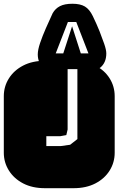

<svg xmlns="http://www.w3.org/2000/svg" viewBox="-22 -988 622 1008"><path d="M364.3 -668.9Q430.2 -668.9 478.8 -643.8Q527.3 -618.7 553.7 -576.4Q580.1 -534.2 580.1 -482.9V-186Q580.1 -135.3 553.7 -92.8Q527.3 -50.3 478.8 -25.1Q430.2 0 364.3 0H213.9Q147.9 0 99.6 -25.1Q51.3 -50.3 24.7 -92.8Q-2 -135.3 -2 -186V-482.9Q-2 -534.2 24.7 -576.4Q51.3 -618.7 99.6 -643.8Q147.9 -668.9 213.9 -668.9ZM333 -625V-308.1L326.2 -278.8L293.9 -272.9H221.2V-221.2H296.9L346.2 -228L384.3 -257.8V-625ZM206.1 -631.3Q190.9 -644 183.6 -662.8Q176.3 -681.6 176.3 -702.1Q176.3 -726.1 188.5 -762.2Q200.7 -798.3 218.8 -839.6Q236.8 -880.9 254.4 -918.5Q268.6 -943.4 293 -955.8Q317.4 -968.3 358.4 -968.3Q399.4 -968.3 423.6 -953.9Q447.8 -939.5 465.3 -903.3Q485.4 -861.8 500.5 -824.2Q513.2 -791.5 524.7 -759Q536.1 -726.6 536.1 -707.5Q536.1 -657.7 502.4 -631.3ZM270.5 -707.5H310.1L356.4 -850.1L402.3 -707.5H442.4L378.4 -872.6H334.5Z"/></svg>

Font: Monofett
Style: Regular
Weight: 400
Designer: Vernon Adams
Foundry: Vernon Adams
Version: Version 1.100; ttfautohint (v1.8.4.7-5d5b);gftools[0.9.28]